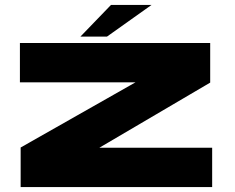

<svg xmlns="http://www.w3.org/2000/svg" viewBox="-20 -761 956 781"><path d="M64 0V-161L531 -426H61V-586H835V-425L384 -160H843V0ZM307 -612 431.5 -741H596.5L415 -612Z"/></svg>

Font: Anybody UltraExpanded ExtraBold
Style: Regular
Weight: 800
Width: 9
Designer: Tyler Finck
Foundry: Etcetera Type Company
Version: Version 1.010; ttfautohint (v1.8.3) -l 8 -r 50 -G 200 -x 14 